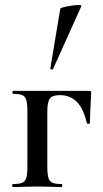

<svg xmlns="http://www.w3.org/2000/svg" viewBox="-20 -751 413 771"><path d="M346 -377Q341 -277 341 -256Q341 -254 335 -254Q329 -254 329 -256Q315 -316 288 -342.5Q261 -369 221 -369Q190 -369 180 -355Q170 -341 170 -303V-81Q170 -51 174.5 -36.5Q179 -22 191 -17Q203 -12 228 -12Q230 -12 230 -6Q230 0 228 0Q201 0 185 -1L132 -2L75 -1Q60 0 32 0Q29 0 29 -6Q29 -12 32 -12Q57 -12 69 -17Q81 -22 85.5 -36.5Q90 -51 90 -81V-305Q90 -335 85.5 -349.5Q81 -364 69.5 -369Q58 -374 33 -374Q30 -374 30 -380Q30 -386 33 -386H337Q344 -386 345 -384.5Q346 -383 346 -377ZM189 -472Q186 -472 183.5 -473.5Q181 -475 182 -476L222 -716Q223 -720 250.5 -725.5Q278 -731 296 -731Q308 -731 307 -727L193 -474Q193 -472 189 -472Z"/></svg>

Font: Cormorant Garamond SemiBold
Style: Regular
Weight: 600
Designer: Christian Thalmann (Catharsis Fonts)
Foundry: Catharsis Fonts
Version: Version 4.000